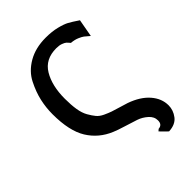

<svg xmlns="http://www.w3.org/2000/svg" viewBox="-213 -636 899 899"><g transform="rotate(-45 236.0 -186.5)"><path d="M32 -270Q32 -313 41.5 -355.5Q51 -398 74 -443.5Q97 -489 146 -517.5Q195 -546 263 -546Q304 -546 336 -538Q368 -530 385.5 -520.5Q403 -511 434 -490L418 -402Q401 -417 393 -423Q385 -429 368.5 -436Q352 -443 330 -445V-444Q320 -456 314.5 -461Q309 -466 295.5 -471Q282 -476 263 -476Q190 -476 157 -421Q124 -366 124 -280Q124 -239 129 -208Q134 -177 146 -156Q158 -135 169.5 -121Q181 -107 201.5 -97.5Q222 -88 236.5 -83Q251 -78 277 -70.5Q303 -63 318 -58Q380 -36 413 2Q446 40 446 85Q446 117 425.5 144Q405 171 361 173Q343 156 326 138L335 130Q361 128 361 100Q361 75 340 56.5Q319 38 294 29.5Q269 21 231 9.5Q193 -2 175 -10Q107 -38 69.5 -98.5Q32 -159 32 -270Z"/></g></svg>

Font: Coval
Style: Medium
Weight: 500
Foundry: Context Ltd
Version: Version 001.000